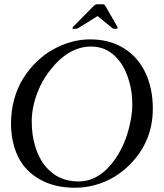

<svg xmlns="http://www.w3.org/2000/svg" viewBox="-20 -862 774 907"><path d="M327.9 -726.1Q322 -726.1 322 -729.1Q322 -732.2 327.9 -738Q418.9 -830.1 423.1 -834.5Q430.7 -842 440.9 -842H460.9Q469 -842 472.2 -840Q475.3 -837.9 480 -830.1L533 -738Q535.9 -733.6 535.9 -729.9Q535.9 -726.1 526.9 -726.1H516.8Q512.7 -726.1 505.9 -732.9L442.9 -784.9Q441.7 -786.1 439 -784.9L354 -731.9Q344.2 -726.1 340.8 -726.1ZM228.5 -627Q314.9 -676 406 -676Q497.1 -676 564.2 -634.6Q631.3 -593.3 666.6 -519.2Q701.9 -445.1 701.9 -347.9Q701.9 -195.3 594.7 -85.9Q525.6 -15.4 432.1 11.2Q384.3 24.9 334.5 24.9Q284.7 24.9 240.7 14.2Q196.8 3.4 158.2 -20.4Q119.6 -44.2 91.8 -79.2Q64 -114.3 48 -165.6Q32 -217 32 -278Q32 -338.9 47 -392.9Q62 -447 88.5 -490Q115 -533 150.9 -568.2Q186.8 -603.5 228.5 -627ZM140.6 -373.3Q129.9 -329.1 129.9 -292.5Q129.9 -255.9 133.9 -226.9Q137.9 -198 146.5 -169.9Q155 -141.8 167.7 -117.3Q180.4 -92.8 198.6 -72Q216.8 -51.3 238.8 -36.4Q285.6 -4.9 351.1 -4.9Q458.7 -4.9 536.1 -128.9Q579.1 -198.2 596.7 -290.3Q605 -333 605 -365.2Q605 -397.5 601.7 -423Q598.4 -448.5 590.9 -475Q583.5 -501.5 572.8 -525.6Q562 -549.8 545.9 -571.2Q529.8 -592.5 510.3 -608.2Q468.3 -642.1 409.9 -642.1Q304 -642.1 216.3 -529.8Q162.1 -460.2 140.6 -373.3Z"/></svg>

Font: Fanwood Text
Style: Italic
Weight: 400
Italic angle: -9°
Version: Version 1.101